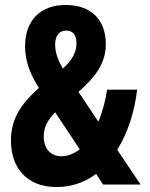

<svg xmlns="http://www.w3.org/2000/svg" viewBox="-20 -743 603 773"><path d="M208 10C270 10 323 -10 367 -43L395 0H546L452 -140C497 -212 523 -300 532 -382H411C406 -345 395 -298 376 -253L296 -373C360 -430 406 -485 406 -565C406 -660 351 -723 244 -723C143 -723 81 -661 81 -557C81 -487 109 -432 137 -389C70 -330 24 -269 24 -178C24 -70 85 10 208 10ZM202 -563C202 -601 220 -620 247 -620C273 -620 288 -602 288 -568C288 -527 263 -494 233 -467C218 -493 202 -526 202 -563ZM156 -193C156 -232 173 -261 202 -291L301 -142C279 -125 255 -114 227 -114C182 -114 156 -147 156 -193Z"/></svg>

Font: Noto Sans Mono SemiCondensed ExtraBold
Style: Regular
Weight: 800
Width: 4
Designer: Monotype Design Team
Foundry: Monotype Imaging Inc.
Version: Version 2.014